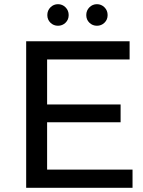

<svg xmlns="http://www.w3.org/2000/svg" viewBox="-20 -897 684 917"><path d="M613 -87H205V-313H556V-398H205V-613H599V-700H105V0H613ZM221 -788.5C231 -778.8 243 -774 257 -774C271 -774 283 -778.8 293 -788.5C303 -798.2 308 -810.3 308 -825C308 -839.7 303 -852 293 -862C283 -872 271 -877 257 -877C243 -877 231 -872 221 -862C211 -852 206 -839.7 206 -825C206 -810.3 211 -798.2 221 -788.5ZM407 -788.5C417 -778.8 429 -774 443 -774C457 -774 469 -778.8 479 -788.5C489 -798.2 494 -810.3 494 -825C494 -839.7 489 -852 479 -862C469 -872 457 -877 443 -877C429 -877 417 -872 407 -862C397 -852 392 -839.7 392 -825C392 -810.3 397 -798.2 407 -788.5Z"/></svg>

Font: ICO Headline
Style: Regular
Weight: 500
Designer: Julieta Ulanovsky
Foundry: Julieta Ulanovsky
Version: Version 7.200